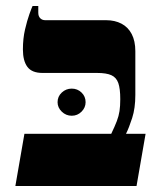

<svg xmlns="http://www.w3.org/2000/svg" viewBox="-20 -617 529 637"><path d="M31 0 61 -173H349Q361 -198 367.5 -215Q374 -232 376.5 -248.5Q379 -265 379 -288Q379 -323 372.5 -341.5Q366 -360 349.5 -367.5Q333 -375 302 -375H121Q86 -375 71 -395Q56 -415 56 -453Q56 -489 63 -519Q70 -549 77.5 -570Q85 -591 88 -597H107V-575Q107 -563 113.5 -556.5Q120 -550 130 -550H332Q361 -550 383 -538.5Q405 -527 417 -504Q429 -481 429 -447V-302Q429 -258 418.5 -225.5Q408 -193 398 -173H463L433 0ZM218 -233Q199 -233 185 -246.5Q171 -260 171 -278Q171 -297 185 -310Q199 -323 218 -323Q237 -323 250.5 -310Q264 -297 264 -278Q264 -260 250.5 -246.5Q237 -233 218 -233Z"/></svg>

Font: Frank Ruhl Libre ExtraBold
Style: Regular
Weight: 800
Designer: Yanek Iontef
Foundry: Fontef
Version: Version 6.003;gftools[0.9.30]